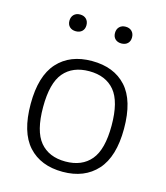

<svg xmlns="http://www.w3.org/2000/svg" viewBox="-113 -841 808 936"><g transform="rotate(15 290.5 -372.5)"><path d="M55 -270.5Q55 -411.5 117.5 -480.5Q180 -549.5 290.5 -549.5Q402 -549.5 464 -481.2Q526 -413 526 -270.5Q526 -129.5 463.2 -60Q400.5 9.5 290.5 9.5Q179.5 9.5 117.2 -59.2Q55 -128 55 -270.5ZM463.5 -269.5Q463.5 -391 418.8 -444.5Q374 -498 290.5 -498Q207 -498 162.2 -445Q117.5 -392 117.5 -271.5Q117.5 -150 162.2 -96.2Q207 -42.5 290.5 -42.5Q374 -42.5 418.8 -96Q463.5 -149.5 463.5 -269.5ZM132.5 -710.5Q132.5 -730 144.2 -741.8Q156 -753.5 175.5 -753.5Q195 -753.5 206.8 -741.8Q218.5 -730 218.5 -710.5Q218.5 -691.5 206.8 -680.2Q195 -669 175.5 -669Q156 -669 144.2 -680.2Q132.5 -691.5 132.5 -710.5ZM362.5 -710.5Q362.5 -730 374.2 -741.8Q386 -753.5 405.5 -753.5Q425 -753.5 436.8 -741.8Q448.5 -730 448.5 -710.5Q448.5 -691.5 436.8 -680.2Q425 -669 405.5 -669Q386 -669 374.2 -680.2Q362.5 -691.5 362.5 -710.5Z"/></g></svg>

Font: Encode Sans Semi Expanded Light
Style: Regular
Weight: 300
Width: 6
Designer: Multiple Designers
Foundry: Impallari Type
Version: Version 2.000